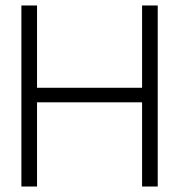

<svg xmlns="http://www.w3.org/2000/svg" viewBox="-20 -680 653 700"><path d="M58 0V-660H115V-360H498V-660H555V0H498V-307H115V0Z"/></svg>

Font: Bricolage Grotesque 48pt ExtraLight
Style: Regular
Weight: 200
Designer: Mathieu Triay
Foundry: Atelier Triay
Version: Version 1.000; ttfautohint (v1.8.4.7-5d5b);gftools[0.9.32]